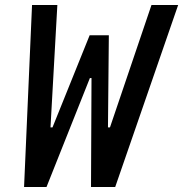

<svg xmlns="http://www.w3.org/2000/svg" viewBox="-20 -750 734 770"><path d="M108.5 -730 76.5 0H166.5L340.5 -437H347L345 0H442L694.5 -730H587.5L421 -239H413L416.5 -608.5H339.5L190.5 -239H182.5L210 -730Z"/></svg>

Font: Monaspace Neon Medium
Style: Italic
Weight: 500
Italic angle: -11°
Designer: Riley Cran & the Lettermatic Team
Foundry: Lettermatic
Version: Version 1.200 (Monaspace Neon)